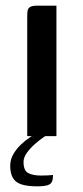

<svg xmlns="http://www.w3.org/2000/svg" viewBox="-20 -480 294 677"><path d="M76 0Q76 -106 76 -211.5Q76 -317 76 -422Q76 -435 77.5 -443Q79 -451 86.5 -455.5Q94 -460 111 -460H179V0ZM111 177Q76 177 55 170Q34 163 25 146.5Q16 130 16 105Q16 83 26.5 64.5Q37 46 52.5 31Q68 16 84.5 5Q101 -6 111 -11H159Q151 -8 135.5 2.5Q120 13 103.5 27.5Q87 42 75 58.5Q63 75 63 91Q63 122 80 130.5Q97 139 124 139Q139 139 147.5 138.5Q156 138 160.5 137.5Q165 137 167 137Q167 151 163.5 160Q160 169 148 173Q136 177 111 177Z"/></svg>

Font: Genos Thin Medium
Style: Regular
Weight: 500
Version: Version 1.010